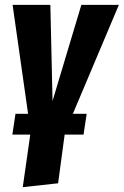

<svg xmlns="http://www.w3.org/2000/svg" viewBox="-20 -551 511 793"><path d="M471 -531 281 -81H338L325 5H247L220 206L74 222L105 5H31L44 -81H96L32 -531H188L197 -134L316 -531Z"/></svg>

Font: Fira Sans Extra Condensed
Style: Bold Italic
Weight: 700
Width: 3
Italic angle: -8°
Designer: Carrois Corporate & Edenspiekermann AG
Foundry: Carrois Corporate GbR & Edenspiekermann AG
Version: Version 4.203